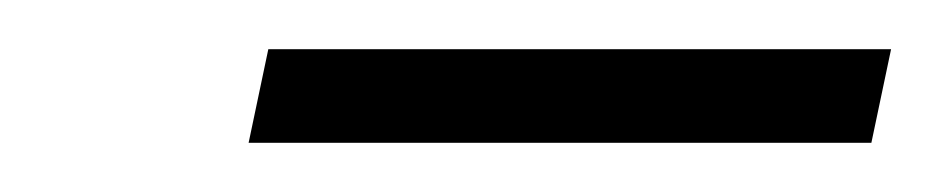

<svg xmlns="http://www.w3.org/2000/svg" viewBox="-20 -694 382 78"><path d="M81 -636 89 -674H342L334 -636Z"/></svg>

Font: Saira Semi Condensed ExtraLight
Style: Italic
Weight: 200
Width: 4
Italic angle: -12°
Designer: Hector Gatti with collaboration of the Omnibus-Type team
Foundry: Omnibus-Type
Version: Version 1.001; ttfautohint (v1.8)